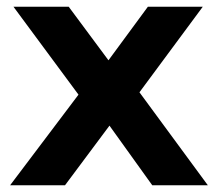

<svg xmlns="http://www.w3.org/2000/svg" viewBox="-20 -550 646 570"><path d="M597 0 394 -276 582 -530H419L302 -371L184 -530H20L213 -269L10 0H173L305 -177L432 0Z"/></svg>

Font: 18Franklin
Style: Bold
Weight: 700
Designer: Pablo Impallari, Rodrigo Fuenzalida (Modified by Dan O. Williams)
Version: Version 0.025;PS 000.025;hotconv 1.0.88;makeotf.lib2.5.64775